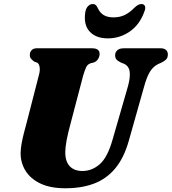

<svg xmlns="http://www.w3.org/2000/svg" viewBox="-20 -946 875 978"><path d="M553 -233.5 632.5 -509Q645 -556.5 640 -584.2Q635 -612 608.5 -622.5L597.5 -626.5Q579 -635.5 572.5 -644Q566 -652.5 566.5 -665.5Q566.5 -680 577.5 -690Q588.5 -700 610 -700H798Q817 -700 826 -691.2Q835 -682.5 835 -668.5Q835 -651.5 825.2 -642.2Q815.5 -633 799 -625.5L789.5 -621.5Q762 -609.5 744.8 -582.2Q727.5 -555 713.5 -503L635.5 -227Q611 -141 567 -88.2Q523 -35.5 459.8 -11.2Q396.5 13 313 13Q236 13 185.2 -11.5Q134.5 -36 109.5 -77Q84.5 -118 85 -168Q85.5 -189 90.2 -215.5Q95 -242 101.8 -268.5Q108.5 -295 114.5 -316L178 -563Q184.5 -585 182 -603Q179.5 -621 170 -626.5L154.5 -632Q142 -641.5 136.8 -648.5Q131.5 -655.5 132 -668.5Q132.5 -681.5 141.5 -690.8Q150.5 -700 166 -700H449.5Q487.5 -700 487.5 -670.5Q487 -658 479.8 -645.8Q472.5 -633.5 458.5 -628L441 -623.5Q425.5 -618 418.8 -603.5Q412 -589 403.5 -560.5L339.5 -317Q325 -263.5 319 -230Q313 -196.5 312.5 -172.5Q312 -123.5 335.2 -99.2Q358.5 -75 399.5 -75Q448.5 -75 488 -109.5Q527.5 -144 553 -233.5ZM558 -857.5Q590 -857.5 615 -869.5Q640 -881.5 664 -906Q674 -915.5 682.8 -920.5Q691.5 -925.5 699.5 -925.5Q714 -925.5 718.2 -915Q722.5 -904.5 715.5 -887.5Q692.5 -821.5 641.8 -786Q591 -750.5 529.5 -750.5Q468 -750.5 436 -786Q404 -821.5 415 -887.5Q418.5 -904.5 428.8 -915Q439 -925.5 453 -925.5Q462 -925.5 467.5 -920.5Q473 -915.5 477.5 -906Q489 -880.5 508.5 -869Q528 -857.5 558 -857.5Z"/></svg>

Font: Fraunces
Style: Italic
Weight: 900
Italic angle: -16°
Version: Version 1.000;[0bf87f6ff]